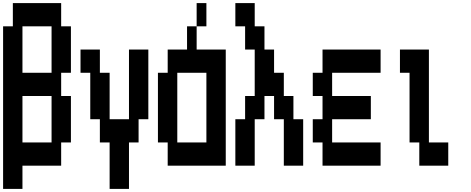

<svg xmlns="http://www.w3.org/2000/svg" viewBox="-20 -1050 3040 1240"><path d="M0 170V-880H63V-1030H375V-880H438V-580H375V-430H438V-130H375V20H125V170ZM125 -580H313V-880H125ZM125 -130H313V-430H125Z M688 170V-130H625V-280H563V-580H500V-730H625V-580H688V-280H813V-730H938V-280H875V-130H813V170Z M1313 -880H1250V-1030H1313ZM1438 -730V20H1063V-130H1000V-580H1063V-730H1188V-880H1250V-730ZM1313 -580H1125V-130H1313Z M1500 20V-280H1563V-430H1625V-730H1563V-880H1500V-1030H1625V-880H1688V-730H1750V-580H1813V-430H1875V-280H1938V20H1813V-280H1750V-430H1688V-280H1625V20Z M2063 20V-130H2000V-280H2063V-430H2000V-580H2063V-730H2438V-580H2125V-430H2375V-280H2125V-130H2438V20Z M2688 20V-130H2625V-580H2563V-730H2750V-130H2875V20Z"/></svg>

Font: 2P VHS
Style: Regular
Weight: 400
Designer: CodeMan38
Foundry: CodeMan38
Version: Version 3.000